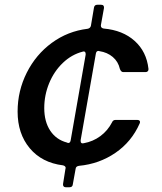

<svg xmlns="http://www.w3.org/2000/svg" viewBox="-20 -687 680 807"><path d="M256 100Q250 100 247 96Q244 92 245 86L255 23L256 19Q256 11 245 8Q156 -3 105 -64Q54 -125 54 -218Q54 -305 92.5 -381.5Q131 -458 198 -507Q265 -556 348 -566Q359 -568 362 -578L375 -655Q377 -667 389 -667H405Q412 -667 415 -663Q418 -659 417 -653L404 -581V-579Q404 -569 416 -567Q496 -560 546 -515Q596 -470 604 -398V-395Q604 -390 600.5 -387Q597 -384 592 -384H498Q489 -384 484 -397Q477 -428 454 -447.5Q431 -467 398 -472L394 -473Q385 -473 383 -462L319 -98V-94Q319 -82 332 -85Q371 -92 402 -115Q433 -138 451 -173Q455 -183 466 -183H557Q564 -183 567 -179Q570 -175 567 -168Q533 -91 465 -44.5Q397 2 312 10Q299 12 298 22L286 88Q285 100 272 100ZM267 -86Q275 -86 277 -97L340 -457V-461Q340 -467 336.5 -469.5Q333 -472 328 -470Q281 -458 244 -422.5Q207 -387 186.5 -337Q166 -287 166 -233Q166 -176 191 -138Q216 -100 261 -88Q265 -86 267 -86Z"/></svg>

Font: Open Sauce Two Medium Italic
Style: Regular
Weight: 500
Italic angle: -10°
Designer: Alfredo Marco Pradil
Foundry: Creative Sauce Fz LLC
Version: Version 1.477